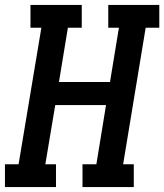

<svg xmlns="http://www.w3.org/2000/svg" viewBox="-27 -755 663 775"><path d="M-7 0V-92H48L140 -643H96V-735H303V-643H247L211 -424H417L453 -643H410V-735H616V-643H561L470 -92H513V0H306V-92H362L401 -331H196L156 -92H199V0Z"/></svg>

Font: Iosevka Curly Slab SmBdExObl
Style: Regular
Weight: 600
Width: 7
Italic angle: -9°
Monospace: yes
Designer: Belleve Invis
Foundry: Belleve Invis
Version: Version 11.1.0; ttfautohint (v1.8.3)